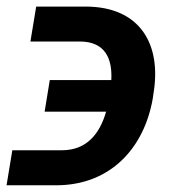

<svg xmlns="http://www.w3.org/2000/svg" viewBox="-29 -554 520 580"><path d="M158 -100.1H8.2L-9.2 5.7H140.6C306.5 5.7 407 -109 432.5 -256.4L434.7 -272C459.2 -418.7 395.6 -534.1 229.4 -534.1H80.3L62.9 -428.6H212C290.5 -428.6 310.7 -374.3 307.2 -312.1H121.4L105.8 -216.6H291.5C272.7 -151.3 234 -100.1 158 -100.1Z"/></svg>

Font: Margiela Sans Semi Bold
Style: Italic
Weight: 600
Italic angle: -9.39999°
Designer: Stefan Endress, Andreas Faust
Version: Version 1.100;FEAKit 1.0